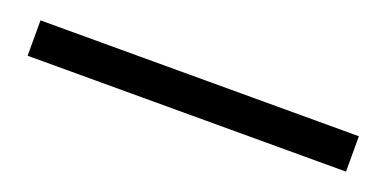

<svg xmlns="http://www.w3.org/2000/svg" viewBox="-18 -53 617 306"><g transform="rotate(20 290.0 100.0)"><path d="M20 130V70H560V130Z"/></g></svg>

Font: Kalnia
Style: Bold
Weight: 700
Designer: Frida Medrano
Foundry: Frida Medrano
Version: Version 1.105